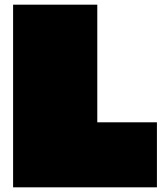

<svg xmlns="http://www.w3.org/2000/svg" viewBox="-20 -757 701 821"><path d="M651 44H36V-737H396V-234H651Z"/></svg>

Font: ChangwonDangamAsac Bold
Style: Regular
Weight: 700
Designer: Choi Chi-young, Lee Youngbeen, Kim Jungjin, Yoon Jihee, Han Dohee
Foundry: YoonDesign Inc.
Version: Version 1.010;Build 20210623